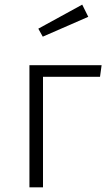

<svg xmlns="http://www.w3.org/2000/svg" viewBox="-20 -802 463 822"><path d="M106 0V-522.9H415L408.2 -473.1H164.1V0ZM357.9 -730 163.1 -645 144 -679.2 332 -782.2Z"/></svg>

Font: FiraSans-Light
Style: Regular
Weight: 300
Designer: Carrois Corporate & Edenspiekermann AG
Foundry: Carrois Corporate GbR & Edenspiekermann AG
Version: Version 3.106;PS 003.106;hotconv 1.0.70;makeotf.lib2.5.58329